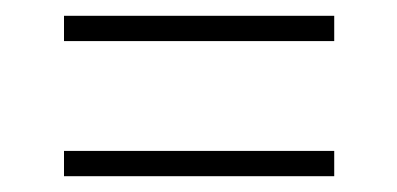

<svg xmlns="http://www.w3.org/2000/svg" viewBox="-20 -375 503 243"><path d="M61 -323V-355H403V-323ZM61 -152V-184H403V-152Z"/></svg>

Font: Saira ExtraCondensed Thin
Style: Regular
Weight: 250
Width: 2
Designer: Hector Gatti with collaboration of the Omnibus-Type team
Foundry: Omnibus-Type
Version: Version 1.101